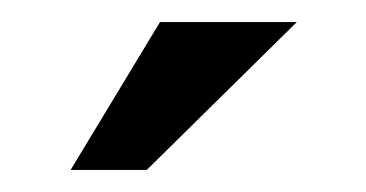

<svg xmlns="http://www.w3.org/2000/svg" viewBox="-20 -641 332 174"><path d="M249 -621 113 -487H44L125 -621Z"/></svg>

Font: Josefin Sans Thin SemiBold
Style: Regular
Weight: 600
Version: Version 2.000